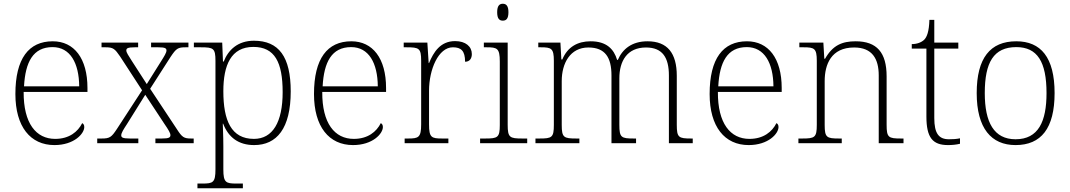

<svg xmlns="http://www.w3.org/2000/svg" viewBox="-20 -763 5702 1023"><path d="M270 10C375 10 429 -51 429 -86C429 -97 425 -103 418 -107C395 -61 349 -23 274 -23C172 -23 105 -106 106 -273H446V-294C446 -452 375 -543 261 -543C133 -543 62 -451 62 -262C62 -88 142 10 270 10ZM402 -303H108C115 -432 156 -512 260 -512C354 -512 401 -427 402 -303Z M498 0H717V-25H672C633 -25 626 -31 626 -42C626 -55 639 -75 656 -101L754 -258L856 -103C878 -71 888 -54 888 -43C888 -31 881 -25 843 -25H808V0H1012V-25H998C960 -25 950 -32 923 -74L780 -290L889 -460C919 -505 928 -511 969 -511H984V-536H785V-511H823C859 -511 867 -506 867 -494C867 -482 855 -463 838 -436L762 -315L682 -439C665 -466 653 -483 653 -494C653 -505 659 -511 698 -511H716V-536H521V-511H543C583 -511 592 -503 620 -462L737 -282L603 -76C574 -32 565 -25 522 -25H498Z M1032 240H1274V215H1240C1184 215 1170 210 1170 140V18C1170 -45 1167 -83 1167 -104H1169C1197 -31 1251 10 1334 10C1455 10 1529 -79 1529 -276C1529 -460 1466 -546 1333 -546C1247 -546 1196 -497 1172 -435H1168L1164 -536H1013V-511H1050C1117 -511 1128 -506 1128 -439V139C1128 210 1115 215 1058 215H1032ZM1333 -23C1212 -23 1170 -121 1170 -277C1170 -416 1211 -513 1330 -513C1444 -513 1486 -431 1486 -272C1486 -112 1433 -23 1333 -23Z M1861 10C1966 10 2020 -51 2020 -86C2020 -97 2016 -103 2009 -107C1986 -61 1940 -23 1865 -23C1763 -23 1696 -106 1697 -273H2037V-294C2037 -452 1966 -543 1852 -543C1724 -543 1653 -451 1653 -262C1653 -88 1733 10 1861 10ZM1993 -303H1699C1706 -432 1747 -512 1851 -512C1945 -512 1992 -427 1993 -303Z M2136 0H2369V-25H2336C2279 -25 2266 -30 2266 -100V-280C2266 -393 2316 -511 2393 -511C2437 -511 2458 -492 2458 -434C2483 -434 2494 -452 2494 -475C2494 -515 2461 -544 2405 -544C2326 -544 2290 -485 2266 -427H2264L2257 -536H2131V-511H2146C2213 -511 2224 -506 2224 -439V-101C2224 -30 2210 -25 2154 -25H2136Z M2659 -653C2677 -653 2689 -663 2689 -698C2689 -732 2677 -743 2659 -743C2641 -743 2629 -732 2629 -698C2629 -663 2641 -653 2659 -653ZM2538 0H2789V-25H2763C2696 -25 2685 -30 2685 -98V-536H2558V-511H2573C2629 -511 2643 -506 2643 -435V-97C2643 -30 2632 -25 2565 -25H2538Z M2833 0H3067V-25H3051C2984 -25 2973 -30 2973 -97V-331C2973 -426 3018 -510 3115 -510C3205 -510 3238 -456 3238 -361V0H3369V-25H3357C3290 -25 3280 -30 3280 -98V-346C3280 -437 3321 -510 3422 -510C3510 -510 3544 -456 3544 -361V0H3671V-25H3663C3596 -25 3586 -30 3586 -98V-359C3586 -480 3536 -543 3430 -543C3347 -543 3297 -502 3272 -444H3268C3251 -501 3212 -543 3127 -543C3059 -543 3004 -514 2976 -446H2971L2966 -536H2848V-511H2862C2918 -511 2931 -505 2931 -439V-98C2931 -30 2921 -25 2854 -25H2833Z M3969 10C4074 10 4128 -51 4128 -86C4128 -97 4124 -103 4117 -107C4094 -61 4048 -23 3973 -23C3871 -23 3804 -106 3805 -273H4145V-294C4145 -452 4074 -543 3960 -543C3832 -543 3761 -451 3761 -262C3761 -88 3841 10 3969 10ZM4101 -303H3807C3814 -432 3855 -512 3959 -512C4053 -512 4100 -427 4101 -303Z M4234 0H4465V-25H4451C4385 -25 4374 -30 4374 -97V-331C4374 -419 4408 -510 4531 -510C4628 -510 4662 -449 4662 -361V0H4794V-25H4781C4714 -25 4704 -30 4704 -98V-356C4704 -483 4652 -543 4539 -543C4467 -543 4417 -522 4376 -450H4372L4367 -536H4239V-511H4262C4319 -511 4332 -505 4332 -439V-98C4332 -30 4321 -25 4254 -25H4234Z M5031 10C5052 10 5075 8 5095 3V-26C5074 -22 5058 -21 5036 -21C4982 -21 4958 -52 4958 -134V-504H5086V-536H4958V-657H4932C4930 -595 4919 -566 4904 -551C4889 -537 4866 -528 4838 -528V-504H4916V-142C4916 -30 4949 10 5031 10Z M5391 10C5527 10 5599 -79 5599 -267C5599 -458 5525 -543 5395 -543C5256 -543 5184 -454 5184 -267C5184 -79 5262 10 5391 10ZM5391 -21C5276 -21 5227 -111 5227 -267C5227 -430 5274 -512 5395 -512C5507 -512 5556 -434 5556 -267C5556 -116 5513 -21 5391 -21Z"/></svg>

Font: Noto Serif Ethiopic ExtraLight
Style: Regular
Weight: 200
Designer: Monotype Design Team
Foundry: Monotype Imaging Inc.
Version: Version 2.102